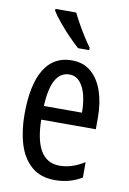

<svg xmlns="http://www.w3.org/2000/svg" viewBox="-87 -820 593 883"><g transform="rotate(10 209.0 -378.0)"><path d="M215 -546Q270 -546 306 -514.5Q342 -483 360 -429.5Q378 -376 378 -309V-253H123Q126 -59 242 -59Q271 -59 299.5 -68Q328 -77 358 -96V-24Q302 10 233 10Q165 10 123 -26.5Q81 -63 62 -125Q43 -187 43 -265Q43 -402 86.5 -474Q130 -546 215 -546ZM215 -480Q174 -480 151 -440Q128 -400 124 -317H302Q302 -361 293 -398Q284 -435 264.5 -457.5Q245 -480 215 -480ZM196 -766Q207 -743 222.5 -715.5Q238 -688 254.5 -662Q271 -636 285 -617V-606H233Q213 -623 186.5 -650.5Q160 -678 136 -707Q112 -736 99 -757V-766Z"/></g></svg>

Font: Noto Sans Sinhala ExtraCondensed
Style: Regular
Weight: 400
Width: 2
Designer: Jelle Bosma - Monotype Design Team
Foundry: Monotype Imaging Inc.
Version: Version 2.006; ttfautohint (v1.8.4.7-5d5b)